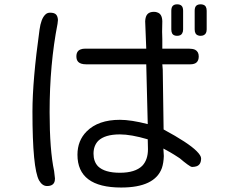

<svg xmlns="http://www.w3.org/2000/svg" viewBox="-20 -798 1040 875"><path d="M814.5 -749Q814.5 -764.6 807.6 -771.5Q800.8 -778.3 787.1 -778.3Q774.4 -778.3 767.6 -771.5Q760.7 -764.6 760.7 -749V-664.1Q760.7 -641.6 775.4 -636.7Q780.3 -634.8 787.1 -634.8Q804.7 -634.8 810.5 -646.5Q814.5 -653.3 814.5 -664.1ZM894.5 -778.3Q880.9 -778.3 874 -771.5Q867.2 -764.6 867.2 -749V-664.1Q867.2 -641.6 882.8 -636.7Q887.7 -634.8 892.6 -634.8Q897.5 -634.8 899.9 -635.3Q902.3 -635.7 904.3 -636.2Q906.2 -636.7 908.2 -637.7Q921.9 -643.6 921.9 -664.1V-749Q921.9 -771.5 906.2 -776.4Q901.4 -778.3 894.5 -778.3ZM348.6 -573.2Q328.1 -566.4 328.1 -541Q328.1 -524.4 336.9 -515.6Q347.7 -504.9 373 -504.9H646.5L653.3 -232.4Q577.1 -252 526.4 -252Q427.7 -252 375 -199.2Q333 -157.2 333 -92.8Q333 56.6 532.2 56.6Q685.5 56.6 717.8 -32.2Q725.6 -55.7 726.6 -86.9L724.6 -121.1Q760.7 -101.6 773.4 -93.3Q786.1 -85 791 -82Q795.9 -79.1 799.8 -76.2Q809.6 -68.4 817.4 -61.5Q825.2 -54.7 834 -48.8Q849.6 -37.1 856 -37.1Q862.3 -37.1 866.7 -38.1Q871.1 -39.1 875 -40Q896.5 -46.9 896.5 -76.2Q896.5 -88.9 876 -109.4Q837.9 -147.5 725.6 -208L721.7 -480.5L719.7 -504.9H846.7Q867.2 -504.9 876.5 -514.2Q885.7 -523.4 885.7 -541Q885.7 -562.5 869.1 -571.3Q858.4 -576.2 841.8 -576.2H719.7V-620.1L718.8 -653.3L719.7 -701.2Q718.8 -734.4 697.3 -741.2Q691.4 -744.1 681.6 -744.1Q662.1 -744.1 652.3 -733.9Q642.6 -723.6 641.6 -701.2L646.5 -576.2H367.2Q356.4 -576.2 348.6 -573.2ZM208 -740.2Q194.3 -740.2 185.5 -730.5Q167 -711.9 160.2 -663.1Q127.9 -431.6 127.9 -289.1Q127.9 -30.3 158.2 24.4Q172.9 49.8 194.3 49.8Q224.6 49.8 229.5 26.4Q230.5 21.5 230.5 15.6L226.6 -18.6Q206.1 -114.3 206.1 -287.1Q206.1 -504.9 242.2 -689.5L244.1 -707Q243.2 -723.6 235.4 -731.9Q227.5 -740.2 208 -740.2ZM526.4 -185.5Q577.1 -185.5 653.3 -163.1L654.3 -118.2Q654.3 -69.3 627.9 -42Q595.7 -10.7 526.4 -10.7Q457 -10.7 426.8 -40Q406.2 -61.5 406.2 -97.7Q406.2 -133.8 427.7 -156.2Q458 -185.5 526.4 -185.5Z"/></svg>

Font: FakePearl
Style: Light
Weight: 350
Version: Version 1.2